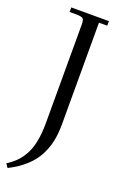

<svg xmlns="http://www.w3.org/2000/svg" viewBox="-189 -752 645 1002"><g transform="rotate(20 134.0 -251.5)"><path d="M-18.1 178.2Q11.2 159.2 31.5 138.9Q51.8 118.7 69.1 87.6Q86.4 56.6 95.2 12.2Q104 -32.2 104 -90.8V-637.2Q104 -662.1 96.9 -668.9Q89.8 -675.8 64.9 -676.8H22V-702.1H231V-676.8H185.1V-110.8Q185.1 -60.1 176.3 -18.6Q167.5 22.9 146.7 63Q126 103 88.4 137.2Q50.8 171.4 -3.9 199.2Z"/></g></svg>

Font: Dihjauti S
Style: Regular
Weight: 400
Designer: T. Christopher White
Version: Version 3.0.0